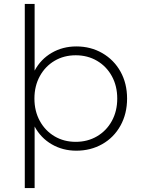

<svg xmlns="http://www.w3.org/2000/svg" viewBox="-20 -762 715 976"><path d="M500 -492C460.7 -514.7 416.7 -526 368 -526C322 -526 280.3 -515.2 243 -493.5C205.7 -471.8 176.7 -441.7 156 -403V-742H106V194H156V-119C176.7 -80.3 205.7 -50.2 243 -28.5C280.3 -6.8 322 4 368 4C416.7 4 460.7 -7.2 500 -29.5C539.3 -51.8 570.2 -83.2 592.5 -123.5C614.8 -163.8 626 -209.7 626 -261C626 -312.3 614.8 -358 592.5 -398C570.2 -438 539.3 -469.3 500 -492ZM473 -69C441 -50.3 405 -41 365 -41C325 -41 289.2 -50.3 257.5 -69C225.8 -87.7 200.8 -113.7 182.5 -147C164.2 -180.3 155 -218.3 155 -261C155 -303.7 164.2 -341.7 182.5 -375C200.8 -408.3 225.8 -434.3 257.5 -453C289.2 -471.7 325 -481 365 -481C405 -481 441 -471.7 473 -453C505 -434.3 530.2 -408.3 548.5 -375C566.8 -341.7 576 -303.7 576 -261C576 -218.3 566.8 -180.3 548.5 -147C530.2 -113.7 505 -87.7 473 -69Z"/></svg>

Font: Montserrat Custom ExtraLight
Style: Regular
Weight: 300
Designer: Julieta Ulanovsky
Foundry: Julieta Ulanovsky
Version: Version 7.200